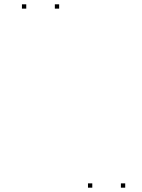

<svg xmlns="http://www.w3.org/2000/svg" viewBox="-20 -760 660 890"><path d="M560.4 110V90H540.4V110ZM254.2 -720V-740H234.2V-720ZM101.7 -720V-740H81.7V-720ZM407.8 110V90H387.8V110Z"/></svg>

Font: Monaspace Xenon Dots Var
Style: Regular
Weight: 400
Designer: Riley Cran and the Lettermatic Team
Version: Version 1.100 (Monaspace Xenon Dots)